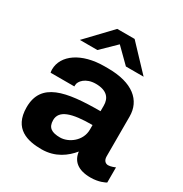

<svg xmlns="http://www.w3.org/2000/svg" viewBox="-170 -848 938 986"><g transform="rotate(30 299.0 -355.0)"><path d="M242 -720 104 -575H208L293 -658L377 -575H482C436 -623 390 -672 345 -720ZM379 -345V-311C174 -311 40 -286 40 -139C40 -11 132 10 214 10C296 10 351 -33 386 -76C392 -24 428 10 504 10C554 10 585 -7 592 -11V-101C586 -98 566 -90 551 -90C537 -90 522 -100 522 -126V-362C522 -457 450 -521 302 -521H281C147 -521 56 -458 56 -372C56 -365 57 -360 58 -354H199V-362C199 -385 229 -421 288 -421C356 -421 379 -387 379 -345ZM379 -229V-202C379 -134 316 -90 266 -90C217 -90 191 -105 191 -150C191 -208 256 -229 379 -229Z"/></g></svg>

Font: Chivo
Style: Bold
Weight: 700
Designer: Hector Gatti
Foundry: Omnibus-Type
Version: Version 1.003;PS 001.003;hotconv 1.0.70;makeotf.lib2.5.58329